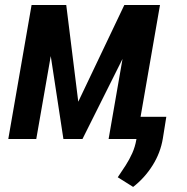

<svg xmlns="http://www.w3.org/2000/svg" viewBox="-20 -548 738 757"><path d="M288.6 -147 470.2 -528.3H569.3L305.2 0H230L149.4 -528.3H241.2ZM215.3 -528.3 123 0H12.7L104.5 -528.3ZM408.2 0 500 -528.3H610.8L519 0ZM635.7 -87.4 622.1 -2.4Q612.8 54.7 581.5 104.2Q550.3 153.8 504.9 189L444.3 150.9Q460.4 127.4 475.3 104.2Q490.2 81.1 501.5 55.9Q512.7 30.8 517.6 2.4L533.2 -87.4Z"/></svg>

Font: Roboto Condensed Medium
Style: Italic
Weight: 500
Italic angle: -12°
Designer: Christian Robertson
Foundry: Google
Version: Version 3.0; 2020